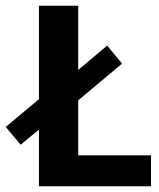

<svg xmlns="http://www.w3.org/2000/svg" viewBox="-67 -650 555 670"><path d="M69 -630H206V-406L307 -491L359 -428L206 -300V-108H460V0H69V-198L5 -145L-47 -207L69 -304Z"/></svg>

Font: Mukta Mahee
Style: Bold
Weight: 700
Designer: Shuchita Grover, Noopur Datye, Girish Dalvi, Yashodeep Gholap
Foundry: Ek Type
Version: Version 2.538;PS 1.000;hotconv 16.6.51;makeotf.lib2.5.65220;